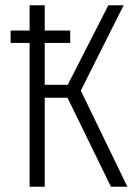

<svg xmlns="http://www.w3.org/2000/svg" viewBox="-20 -705 519 725"><path d="M285.2 -362.8 460.9 0H398.9L234.9 -335.9H148.9V0H91.8V-543H20V-589.8H91.8V-685.1H148.9V-589.8H245.1V-543H148.9V-384.8H235.8L389.2 -685.1H446.8Z"/></svg>

Font: Fira Sans Compressed Light
Style: Regular
Weight: 300
Width: 1
Designer: Carrois Corporate & Edenspiekermann AG
Foundry: Carrois Corporate GbR & Edenspiekermann AG
Version: Version 4.203;PS 004.203;hotconv 1.0.88;makeotf.lib2.5.64775